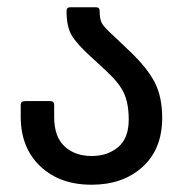

<svg xmlns="http://www.w3.org/2000/svg" viewBox="-20 -500 503 528"><path d="M37 -179V-211Q37 -222 49 -222H118Q129 -222 129 -211V-178Q129 -124 157.5 -97.5Q186 -71 232 -71Q276 -71 305 -95.5Q334 -120 334 -171Q334 -214 321.5 -242.5Q309 -271 271 -306L231 -343Q191 -379 177 -403Q163 -427 163 -470Q163 -480 173 -480H244Q254 -480 254 -470Q254 -447 260.5 -435.5Q267 -424 296 -398L338 -358Q386 -312 406 -272.5Q426 -233 426 -176Q426 -90 372 -41Q318 8 232 8Q144 8 90.5 -43Q37 -94 37 -179Z"/></svg>

Font: Barlow GEO Medium
Style: Regular
Weight: 500
Designer: Jeremy Tribby
Foundry: Tribby Type
Version: Version 1.408